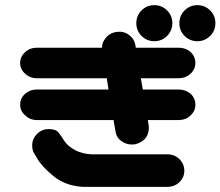

<svg xmlns="http://www.w3.org/2000/svg" viewBox="-20 -731 860 749"><path d="M511.7 -640.6Q511.7 -669.9 532.2 -690.4Q552.7 -710.9 582 -710.9Q611.3 -710.9 631.8 -690.4Q652.3 -669.9 652.3 -640.6Q652.3 -611.3 631.8 -590.8Q611.3 -570.3 582 -570.3Q552.7 -570.3 532.2 -590.8Q511.7 -611.3 511.7 -640.6ZM679.7 -640.6Q679.7 -669.9 700.2 -690.4Q720.7 -710.9 750 -710.9Q779.3 -710.9 799.8 -690.4Q820.3 -669.9 820.3 -640.6Q820.3 -611.3 799.8 -590.8Q779.3 -570.3 750 -570.3Q720.7 -570.3 700.2 -590.8Q679.7 -611.3 679.7 -640.6ZM58.6 -485.4Q58.6 -509.8 77.6 -527.3Q96.7 -544.9 124 -544.9H377.9Q377.9 -565.4 391.6 -582Q407.2 -602.5 434.6 -606.4Q460.9 -610.4 481.9 -595.7Q502.9 -581.1 507.8 -556.6L509.8 -544.9H676.8Q704.1 -544.9 723.6 -528.3Q742.2 -509.8 742.2 -485.4Q742.2 -460.9 723.1 -443.4Q704.1 -425.8 676.8 -425.8H529.3L537.1 -381.8H676.8Q704.1 -381.8 723.6 -365.2Q742.2 -347.7 742.2 -322.3Q742.2 -297.9 723.1 -280.3Q704.1 -262.7 676.8 -262.7H556.6L560.5 -239.3Q563.5 -182.6 506.8 -168Q479.5 -164.1 457 -178.2Q434.6 -192.4 430.7 -217.8L422.9 -262.7H124Q96.7 -262.7 78.1 -281.2Q58.6 -297.9 58.6 -322.3Q58.6 -347.7 77.6 -364.7Q96.7 -381.8 124 -381.8H403.3L396.5 -425.8H124Q96.7 -425.8 78.1 -443.4Q58.6 -460.9 58.6 -485.4ZM109.4 -139.6Q105.5 -150.4 105.5 -163.1Q105.5 -189.5 124.5 -208.5Q143.6 -227.5 169.9 -227.5Q197.3 -227.5 208 -214.4Q218.8 -201.2 230.5 -181.6Q245.1 -160.2 272.5 -145.5Q299.8 -130.9 336.9 -128.9H635.7Q663.1 -127.9 681.2 -108.9Q699.2 -89.8 699.2 -63.5Q698.2 -38.1 680.2 -20.5Q662.1 -2.9 635.7 -2H303.7Q234.4 -5.9 187.5 -44.9Q140.6 -84 125 -113.3Z"/></svg>

Font: Nico Moji
Style: Regular
Weight: 400
Version: Version 1.02